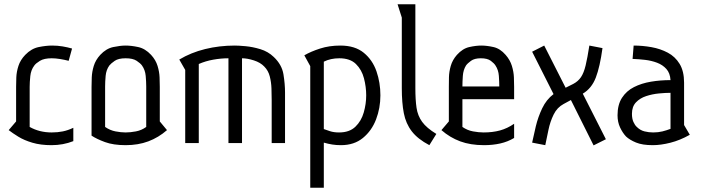

<svg xmlns="http://www.w3.org/2000/svg" viewBox="-20 -675 3307 906"><path d="M304 -388Q285 -393 263.5 -396.5Q242 -400 224 -400Q188 -400 168.5 -388Q149 -376 142 -366Q126 -345 123 -316Q120 -287 120 -265V-76Q166 -50 224 -50Q252 -50 276.5 -55Q301 -60 326 -72V-9Q278 10 223 10Q172 10 133 -1.5Q94 -13 66.5 -30Q39 -47 21 -61L56 -102V-265Q56 -284 57 -310Q58 -336 67 -364Q76 -392 99 -416Q128 -446 163 -453Q198 -460 226 -460Q252 -460 275.5 -456Q299 -452 320 -446Z M412 -265Q412 -284 413 -310Q414 -336 422.5 -364Q431 -392 453 -416Q481 -446 514.5 -453Q548 -460 573 -460Q599 -460 632 -453Q665 -446 693 -416Q715 -392 723.5 -364Q732 -336 733 -310Q734 -284 734 -265V-102L768 -61Q728 -26 680 -8Q632 10 573 10Q515 10 475.5 -4.5Q436 -19 412 -35ZM476 -76Q499 -60 525 -55Q551 -50 573 -50Q595 -50 621.5 -55Q648 -60 670 -76V-267Q670 -289 667.5 -317Q665 -345 650 -366Q643 -376 625 -388Q607 -400 573 -400Q539 -400 521.5 -388Q504 -376 496 -366Q481 -345 478.5 -317Q476 -289 476 -267Z M826 -394Q881 -427 948 -443.5Q1015 -460 1088 -460Q1106 -460 1139 -457Q1172 -454 1208.5 -443Q1245 -432 1272 -406Q1310 -370 1317.5 -324.5Q1325 -279 1325 -238V0H1262V-203Q1262 -228 1261 -257.5Q1260 -287 1253 -314.5Q1246 -342 1227 -361Q1209 -380 1178 -390Q1147 -400 1122 -400V0H1058V-400Q1023 -400 986.5 -393.5Q950 -387 918 -373V0H854V-345Z M1416 -414Q1447 -432 1490.5 -446Q1534 -460 1586 -460Q1655 -460 1696.5 -426Q1738 -392 1756.5 -338.5Q1775 -285 1775 -225Q1775 -165 1754.5 -111.5Q1734 -58 1692.5 -24Q1651 10 1589 10Q1567 10 1548 7Q1529 4 1508 -2V211H1444V-363ZM1508 -66Q1519 -62 1537 -56Q1555 -50 1580 -50Q1629 -50 1657 -77Q1685 -104 1696.5 -144.5Q1708 -185 1708 -225Q1708 -265 1697.5 -305.5Q1687 -346 1659.5 -373Q1632 -400 1581 -400Q1540 -400 1508 -384Z M1940 -655V-259Q1940 -204 1945.5 -166.5Q1951 -129 1972 -100Q1993 -71 2039 -43L2006 10Q1951 -19 1923 -55.5Q1895 -92 1885.5 -141Q1876 -190 1876 -259V-592L1856 -655Z M2162 -207V-76Q2185 -60 2212 -55Q2239 -50 2262 -50Q2305 -50 2339.5 -59.5Q2374 -69 2406 -91V-24Q2376 -6 2340.5 2Q2305 10 2264 10Q2200 10 2151.5 -8Q2103 -26 2063 -61L2098 -102V-265Q2098 -284 2098.5 -310Q2099 -336 2107 -364Q2115 -392 2136 -416Q2163 -446 2194.5 -453Q2226 -460 2251 -460Q2277 -460 2308.5 -453Q2340 -446 2366 -416Q2387 -392 2395.5 -364Q2404 -336 2405 -310Q2406 -284 2406 -265V-207ZM2336 -267Q2336 -289 2334 -317Q2332 -345 2318 -366Q2312 -376 2296 -388Q2280 -400 2249 -400Q2219 -400 2202.5 -388Q2186 -376 2179 -366Q2166 -345 2164 -317Q2162 -289 2162 -267Z M2548 -460 2649 -261 2685 -279Q2708 -291 2721.5 -311Q2735 -331 2743.5 -366.5Q2752 -402 2761 -460L2823 -448Q2811 -360 2791.5 -309Q2772 -258 2730 -233L2839 -18L2781 11L2674 -203L2639 -184Q2609 -168 2592.5 -134.5Q2576 -101 2568 -62Q2560 -23 2553 10L2491 -2Q2498 -36 2508.5 -79.5Q2519 -123 2538.5 -164Q2558 -205 2592 -231L2491 -431Z M2970 -460Q3012 -460 3054 -452.5Q3096 -445 3131 -426.5Q3166 -408 3187 -373.5Q3208 -339 3208 -285V-85L3235 -39Q3189 -13 3143.5 -1.5Q3098 10 3060 10Q3011 10 2981 -2.5Q2951 -15 2934 -31Q2918 -48 2906 -73.5Q2894 -99 2894 -131Q2894 -181 2915 -213.5Q2936 -246 2971.5 -264Q3007 -282 3051.5 -289.5Q3096 -297 3144 -297Q3142 -330 3124.5 -349.5Q3107 -369 3080.5 -379Q3054 -389 3024 -392.5Q2994 -396 2965 -397ZM3144 -237Q3120 -237 3089 -234Q3058 -231 3029 -221.5Q3000 -212 2981 -192Q2962 -172 2962 -138Q2962 -115 2969 -99.5Q2976 -84 2985 -76Q3001 -60 3021.5 -55Q3042 -50 3062 -50Q3086 -50 3106 -55Q3126 -60 3144 -67Z"/></svg>

Font: Aubrey
Style: Regular
Weight: 400
Designer: Gayaneh Bagdasaryan
Foundry: Cyreal.org
Version: Version 1.102; ttfautohint (v1.8.3)